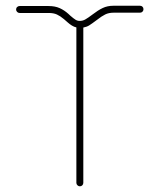

<svg xmlns="http://www.w3.org/2000/svg" viewBox="-20 -655 561 675"><path d="M484.4 -622.6Q484.4 -617.7 481 -614Q477.5 -610.4 472.2 -610.4H379.4Q362.3 -610.4 349.9 -604.2Q337.4 -598.1 321.3 -585.4Q301.8 -570.8 293.5 -565.7Q285.2 -560.5 272.9 -558.1V-12.2Q272.9 -7.3 269.5 -3.7Q266.1 0 260.7 0Q255.9 0 252.2 -3.7Q248.5 -7.3 248.5 -12.2V-558.6Q240.2 -560.5 232.7 -565.2Q225.1 -569.8 218 -576.2Q210.9 -582.5 204.6 -587.9Q191.9 -598.6 180.2 -604Q168.5 -609.4 150.9 -609.4H48.8Q43.9 -609.4 40.3 -613Q36.6 -616.7 36.6 -621.6Q36.6 -627 40.3 -630.4Q43.9 -633.8 48.8 -633.8H150.9Q173.3 -633.8 189.7 -626.5Q206.1 -619.1 220.2 -606.4L227.5 -599.6Q238.8 -589.8 245.4 -585.7Q252 -581.5 260.3 -581.5Q271 -581.5 280 -586.7Q289.1 -591.8 306.6 -605Q324.2 -618.7 340.8 -626.7Q357.4 -634.8 379.4 -634.8H472.2Q477.5 -634.8 481 -631.3Q484.4 -627.9 484.4 -622.6Z"/></svg>

Font: Velvelyne Light
Style: Regular
Weight: 200
Designer: Manon Van der Borght et Mariel Nils
Foundry: Velvetyne
Version: Version 1.070